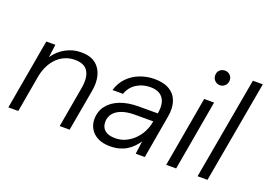

<svg xmlns="http://www.w3.org/2000/svg" viewBox="-104 -990 1767 1272"><g transform="rotate(20 779.5 -354.0)"><path d="M27 0 114 -496H178L166 -404Q198 -453 249 -480.5Q300 -508 357 -508Q421 -508 458.5 -479.5Q496 -451 509 -402Q522 -353 511 -293L459 0H389L439 -285Q453 -362 428 -404.5Q403 -447 334 -447Q290 -447 251.5 -426.5Q213 -406 185 -366Q157 -326 144 -268L97 0Z M748 12Q693 12 658 -7Q623 -26 606 -56.5Q589 -87 589 -121Q589 -177 620 -217.5Q651 -258 706.5 -279.5Q762 -301 836 -301H971Q980 -351 969.5 -383.5Q959 -416 933 -432Q907 -448 866 -448Q814 -448 771 -421.5Q728 -395 710 -344H636Q652 -398 688 -434.5Q724 -471 773 -489.5Q822 -508 874 -508Q940 -508 981 -483Q1022 -458 1037.5 -412.5Q1053 -367 1042 -305L989 0H925L937 -91Q923 -70 904.5 -51Q886 -32 863 -18Q840 -4 811.5 4Q783 12 748 12ZM762 -50Q800 -50 832.5 -65Q865 -80 891 -105Q917 -130 934 -161.5Q951 -193 958 -226L961 -241H830Q778 -241 740.5 -227.5Q703 -214 683 -189Q663 -164 663 -129Q663 -92 687.5 -71Q712 -50 762 -50Z M1140 0 1227 -496H1297L1210 0ZM1293 -617Q1272 -617 1257 -632Q1242 -647 1242 -669Q1242 -692 1257 -706Q1272 -720 1293 -720Q1314 -720 1329 -706Q1344 -692 1344 -669Q1344 -647 1329 -632Q1314 -617 1293 -617Z M1361 0 1489 -720H1559L1431 0Z"/></g></svg>

Font: DM Sans 24pt Light
Style: Italic
Weight: 300
Italic angle: -10°
Designer: Colophon Foundry, Jonny Pinhorn
Foundry: Colophon Foundry
Version: Version 4.004;gftools[0.9.30]